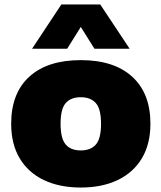

<svg xmlns="http://www.w3.org/2000/svg" viewBox="-20 -828 722 859"><path d="M341.5 11Q246 11 176 -22.5Q106 -56 68 -119.8Q30 -183.5 30 -274Q30 -411 111.2 -485Q192.5 -559 341.5 -559Q490 -559 571.5 -484.8Q653 -410.5 653 -274.5Q653 -183.5 614.8 -119.8Q576.5 -56 506.5 -22.5Q436.5 11 341.5 11ZM341.5 -155Q386 -155 409 -181.5Q432 -208 432 -274Q432 -340.5 408.8 -366.8Q385.5 -393 341.5 -393Q297 -393 274 -366.8Q251 -340.5 251 -274.5Q251 -208.5 273.8 -181.8Q296.5 -155 341.5 -155ZM123.5 -610 254.5 -808H428.5L560 -610H402.5L341.5 -707.5L280.5 -610Z"/></svg>

Font: Encode Sans SmExp Black
Style: Regular
Weight: 900
Width: 6
Designer: Multiple Designers
Foundry: Impallari Type
Version: Version 3.002; ttfautohint (v1.8.3) -l 8 -r 50 -G 200 -x 14 